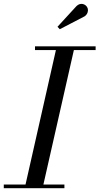

<svg xmlns="http://www.w3.org/2000/svg" viewBox="-60 -995 526 1015"><path d="M70.5 0 240 -750H335L165 0ZM-40 0V-19.5H280.5V0ZM125 -730.5V-750H445.5V-730.5ZM256 -840.5 244 -853.5 344.5 -963Q352.5 -970.5 360.8 -973Q369 -975.5 376.8 -974Q384.5 -972.5 390.8 -968Q397 -963.5 400.5 -957.5Q405.5 -949.5 405 -939.8Q404.5 -930 399.8 -921.8Q395 -913.5 387 -908.5Z"/></svg>

Font: Bodoni Moda SC
Style: Italic
Weight: 400
Italic angle: -13°
Designer: Owen Earl
Foundry: indestructible type
Version: Version 2.005